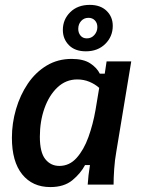

<svg xmlns="http://www.w3.org/2000/svg" viewBox="-20 -749 578 779"><path d="M184.2 10Q111.7 10 70 -41.7Q28.3 -93.3 28.3 -190Q28.3 -249.2 45 -306.2Q61.7 -363.3 92.9 -409.6Q124.2 -455.8 169.2 -482.9Q214.2 -510 270.8 -510Q318.3 -510 345.8 -492.1Q373.3 -474.2 385 -450H405L412.5 -500H512.5L451.7 -132.5Q445.8 -100 443.3 -63.3Q440.8 -26.7 440.8 0H335.8Q336.7 -16.7 339.2 -38.3Q341.7 -60 345 -79.2H325Q307.5 -45.8 273.8 -17.9Q240 10 184.2 10ZM220.8 -75.8Q261.7 -75.8 290.8 -108.3Q320 -140.8 338.8 -192.9Q357.5 -245 367.5 -302.5L382.5 -392.5Q365.8 -407.5 342.9 -417.1Q320 -426.7 293.3 -426.7Q247.5 -426.7 213.3 -394.6Q179.2 -362.5 160.4 -309.6Q141.7 -256.7 141.7 -194.2Q141.7 -130.8 163.8 -103.3Q185.8 -75.8 220.8 -75.8ZM328.3 -540.8Q284.2 -540.8 259.6 -565.8Q235 -590.8 235 -627.5Q235 -670 265 -699.6Q295 -729.2 344.2 -729.2Q387.5 -729.2 412.5 -705Q437.5 -680.8 437.5 -644.2Q437.5 -600.8 407.1 -570.8Q376.7 -540.8 328.3 -540.8ZM332.5 -593.3Q350.8 -593.3 362.9 -607.1Q375 -620.8 375 -639.2Q375 -655.8 365 -666.2Q355 -676.7 339.2 -676.7Q320.8 -676.7 309.2 -663.8Q297.5 -650.8 297.5 -631.7Q297.5 -615.8 306.7 -604.6Q315.8 -593.3 332.5 -593.3Z"/></svg>

Font: Familjen Grotesk GF Medium
Style: Italic
Weight: 500
Designer: Anders Wikstroem, Jonas Baeckman, Matilda Gysing, Kristian Moeller
Foundry: Familjen STHML AB
Version: Version 2.000; Beta; Release 4; Build 6